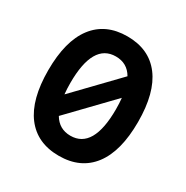

<svg xmlns="http://www.w3.org/2000/svg" viewBox="-152 -771 884 911"><g transform="rotate(30 290.0 -315.0)"><path d="M290 12Q171 12 107.5 -71.5Q44 -155 44 -315Q44 -475 107.5 -558.5Q171 -642 290 -642Q409 -642 472.5 -558.5Q536 -475 536 -315Q536 -155 472.5 -71.5Q409 12 290 12ZM168 -254 384 -478Q353 -532 290 -532Q165 -532 165 -315Q165 -283 168 -254ZM290 -98Q415 -98 415 -315Q415 -348 412 -376L196 -152Q228 -98 290 -98Z"/></g></svg>

Font: Sometype Mono
Style: Bold
Weight: 700
Monospace: yes
Designer: Ryoichi Tsunekawa
Foundry: Dharma Type
Version: Version 1.000; ttfautohint (v1.8.3)